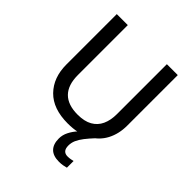

<svg xmlns="http://www.w3.org/2000/svg" viewBox="-252 -865 1240 1240"><g transform="rotate(45 368.0 -245.0)"><path d="M467.8 106.4Q467.8 135.3 480 148.2Q492.2 161.1 513.2 161.1Q529.3 161.1 541.5 158.7Q553.7 156.2 562.5 154.3V215.3Q548.3 219.2 533.4 221.9Q518.6 224.6 498 224.6Q445.3 224.6 418.7 197.5Q392.1 170.4 392.1 118.7Q392.1 86.4 407.7 55.7Q423.3 24.9 446.8 -0.5Q470.2 -25.9 493.7 -41.5L560.5 -51.8Q529.8 -19 509 7.8Q488.3 34.7 478 58.3Q467.8 82 467.8 106.4ZM646 -713.9V-252Q646 -176.8 615 -117.7Q584 -58.6 521.5 -24.4Q459 9.8 364.3 9.8Q230 9.8 159.4 -62.3Q88.9 -134.3 88.9 -253.9V-713.9H189.5V-257.8Q189.5 -167.5 234.6 -121.6Q279.8 -75.7 369.1 -75.7Q430.7 -75.7 469.7 -97.9Q508.8 -120.1 527.6 -160.9Q546.4 -201.7 546.4 -257.8V-713.9Z"/></g></svg>

Font: Open Sans Medium
Style: Regular
Weight: 500
Designer: Monotype Design Team
Foundry: Monotype Imaging Inc.
Version: Version 3.000